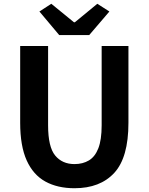

<svg xmlns="http://www.w3.org/2000/svg" viewBox="-20 -984 788 1018"><path d="M375 14Q285 14 220.5 -21.5Q156 -57 121.5 -133.5Q87 -210 87 -333V-740H235V-320Q235 -205 272.5 -159.5Q310 -114 375 -114Q419 -114 451.5 -133.5Q484 -153 501.5 -198Q519 -243 519 -320V-740H661V-333Q661 -149 586 -67.5Q511 14 375 14ZM294 -798 189 -923 252 -964 372 -866H377L496 -964L560 -923L453 -798Z"/></svg>

Font: Source Han Sans CN Bold
Style: Bold
Weight: 700
Designer: Ryoko NISHIZUKA 西塚涼子 (kana & ideographs); Paul D. Hunt (Latin, Greek & Cyrillic); Wenlong ZHANG 张文龙 (bopomofo); Sandoll 
Foundry: Adobe Systems Incorporated
Version: Version 1.00;May 30, 2023;FontCreator 11.5.0.2422 32-bit